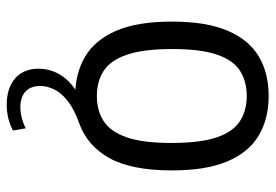

<svg xmlns="http://www.w3.org/2000/svg" viewBox="-141 -450 798 556"><g transform="rotate(90 258.0 -172.0)"><path d="M283.5 207.5Q235 207.5 207 183.2Q179 159 179 115.5Q179 79 199.5 48Q220 17 263 -5L259.5 9.5Q193.5 9.5 144.8 -19Q96 -47.5 69.2 -109.2Q42.5 -171 42.5 -270.5Q42.5 -370 68.8 -431.8Q95 -493.5 143.2 -522.2Q191.5 -551 258 -551Q324 -551 372.5 -522.2Q421 -493.5 447.2 -431.8Q473.5 -370 473.5 -271Q473.5 -153.5 437.5 -89.2Q401.5 -25 336 -2Q295.5 12.5 272 31.2Q248.5 50 238.8 70.2Q229 90.5 229 110Q229 138.5 245.2 153.2Q261.5 168 290 168Q305.5 168 320.5 164.2Q335.5 160.5 351.5 152.5L358 189.5Q341.5 198 323 202.8Q304.5 207.5 283.5 207.5ZM258 -53.5Q300 -53.5 330.5 -73Q361 -92.5 377.5 -139.5Q394 -186.5 394 -269Q394 -353.5 377.5 -401.2Q361 -449 330.2 -468.2Q299.5 -487.5 258 -487.5Q216.5 -487.5 185.8 -468.5Q155 -449.5 138.5 -402.2Q122 -355 122 -272Q122 -188 138.5 -140.2Q155 -92.5 185.5 -73Q216 -53.5 258 -53.5Z"/></g></svg>

Font: Encode Sans SemiCondensed
Style: Regular
Weight: 400
Width: 4
Designer: Multiple Designers
Foundry: Impallari Type
Version: Version 3.002